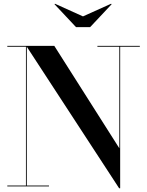

<svg xmlns="http://www.w3.org/2000/svg" viewBox="-20 -995 785 1025"><path d="M423 -907.5 273.5 -975 271 -972.5 386 -850H461L576 -972.5L573 -975ZM19 -4.5V0H241.5V-4.5H123V-745.5L616 10H621.5V-745.5H726.5V-750H500V-745.5H617V-203.5L270 -750H19V-745.5H118.5V-4.5Z"/></svg>

Font: Bodoni* 36pt Medium
Style: Regular
Weight: 500
Version: Version 2.3